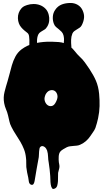

<svg xmlns="http://www.w3.org/2000/svg" viewBox="-20 -980 696 1292"><path d="M8 -286Q1 -324 10.5 -361.5Q20 -399 31 -434Q39 -460 45.5 -487Q52 -514 60 -541Q69 -572 84 -600Q99 -628 125 -648Q163 -676 206 -686.5Q249 -697 294 -699Q334 -700 375.5 -697Q417 -694 451 -668Q470 -653 484.5 -634Q499 -615 516 -599Q536 -581 551 -560Q566 -539 581 -517Q609 -475 625.5 -437Q642 -399 647 -349Q651 -306 650 -266Q649 -226 640 -184Q637 -169 632 -151.5Q627 -134 622 -119Q616 -104 605.5 -90Q595 -76 587 -63Q575 -45 557 -29.5Q539 -14 519 -6Q508 -1 497 0L474 2Q462 3 450.5 4.5Q439 6 429 11Q419 16 405 24.5Q391 33 385 41Q376 53 375 74.5Q374 96 376 112Q378 122 379.5 131.5Q381 141 379 151Q378 159 375 167Q372 175 371 183Q370 194 370.5 209Q371 224 370 239Q369 254 365.5 267.5Q362 281 352 287Q337 296 330.5 287Q324 278 321.5 261.5Q319 245 319 228Q319 211 318 204Q316 181 314 159.5Q312 138 308 115Q304 95 303.5 74Q303 53 297 33Q295 27 290.5 20Q286 13 279.5 8.5Q273 4 266 3Q259 2 252 8Q247 12 245.5 21Q244 30 243 40.5Q242 51 242 61Q242 71 241 77Q233 118 226.5 157Q220 196 213 237Q212 242 210.5 247.5Q209 253 206 257.5Q203 262 198.5 263.5Q194 265 187 262Q176 256 174 241Q172 226 170 215Q166 198 162.5 180.5Q159 163 157 144Q156 129 156.5 114Q157 99 155 84Q152 51 141.5 24.5Q131 -2 117 -26Q103 -50 87 -74Q71 -98 57 -126Q47 -145 43 -164.5Q39 -184 34 -204Q29 -225 20.5 -244.5Q12 -264 8 -286ZM284 -337Q276 -317 282 -299Q288 -281 301 -272Q314 -263 330 -267Q346 -271 358 -297Q371 -323 365.5 -342.5Q360 -362 346 -369.5Q332 -377 314.5 -371Q297 -365 285 -341Q285 -339 284.5 -338.5Q284 -338 284 -337ZM107 -823Q101 -839 100.5 -857.5Q100 -876 106 -893Q112 -910 124 -923.5Q136 -937 154 -943Q156 -944 158 -944.5Q160 -945 162 -946Q183 -953 206.5 -953Q230 -953 250.5 -945Q271 -937 286.5 -921Q302 -905 308 -880Q313 -861 311 -840.5Q309 -820 299 -803Q290 -787 279.5 -781Q269 -775 255 -766Q243 -759 238 -748.5Q233 -738 231 -726.5Q229 -715 229 -702V-678V-658Q229 -647 227.5 -635Q226 -623 222.5 -612.5Q219 -602 212 -597Q203 -591 196 -594Q189 -597 184.5 -604Q180 -611 178 -620Q176 -629 176 -636Q176 -660 177.5 -685Q179 -710 176 -734Q174 -751 164.5 -758.5Q155 -766 144 -775Q133 -784 122.5 -796.5Q112 -809 107 -823ZM343 -819Q334 -841 335.5 -867Q337 -893 351 -913Q360 -927 371.5 -936Q383 -945 396 -950Q422 -960 455 -960Q481 -960 502.5 -947.5Q524 -935 535 -912Q548 -885 545.5 -860Q543 -835 530 -810Q524 -799 515.5 -793.5Q507 -788 498 -782.5Q489 -777 480.5 -771Q472 -765 467 -754Q459 -734 458.5 -712Q458 -690 460 -670Q460 -660 462.5 -645.5Q465 -631 465 -616Q465 -601 460 -589Q455 -577 441 -573Q427 -568 419.5 -576.5Q412 -585 409 -598Q406 -611 406 -626V-648Q406 -671 409.5 -695.5Q413 -720 407 -743Q403 -757 394.5 -766Q386 -775 376.5 -782.5Q367 -790 357.5 -798Q348 -806 343 -819Z"/></svg>

Font: Double Feature
Style: Regular
Weight: 400
Designer: David Shetterly
Foundry: David Shetterly
Version: Version 2.100 1997 initial release